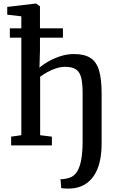

<svg xmlns="http://www.w3.org/2000/svg" viewBox="-20 -842 689 1112"><path d="M388 250Q384 250.5 372 250.2Q360 250 348.8 249.2Q337.5 248.5 334.5 246.5L330.5 195.5Q338 197 355.2 194Q372.5 191 382.5 187.5Q412 178 428.5 148.5Q445 119 451.8 75.2Q458.5 31.5 458.5 -22V-302.5Q458.5 -356 450.8 -389.8Q443 -423.5 421.2 -439.2Q399.5 -455 357.5 -455Q331.5 -455 304.8 -446.2Q278 -437.5 254.2 -424.2Q230.5 -411 212.5 -397.5V-59L280.5 -50.5V0H44.5V-50.5L103.5 -59V-747.5L22 -757V-802L187.5 -821.5H189L211.5 -805.5V-549L208.5 -450Q226.5 -466.5 258.2 -485Q290 -503.5 329 -516.2Q368 -529 408 -529Q469.5 -529 504.5 -506Q539.5 -483 554 -433Q568.5 -383 568.5 -302.5V-10.5Q568.5 51.5 556.5 99.2Q544.5 147 521 179.8Q497.5 212.5 464.2 230.2Q431 248 388 250ZM37 -624V-678H344.5V-624Z"/></svg>

Font: Merriweather 20pt Medium
Style: Regular
Weight: 500
Version: Version 2.100